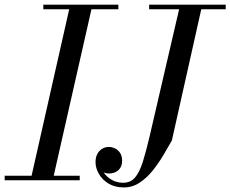

<svg xmlns="http://www.w3.org/2000/svg" viewBox="-60 -770 984 820"><path d="M70.5 0 240 -750H335L165 0ZM-40 0V-19.5H280.5V0ZM125 -730.5V-750H445.5V-730.5ZM469 30.5Q430.5 30.5 403.5 14Q376.5 -2.5 362.2 -27.5Q348 -52.5 348 -77.5Q348 -98.5 356 -113Q364 -127.5 377 -135Q390 -142.5 405 -142.5Q417.5 -142.5 430.5 -136.5Q443.5 -130.5 452.5 -117.5Q461.5 -104.5 461.5 -84Q461.5 -65 453.5 -52.8Q445.5 -40.5 432.8 -34.8Q420 -29 405 -29Q392.5 -29 379.5 -35Q366.5 -41 357.8 -51.8Q349 -62.5 349 -77.5H368Q368.5 -61.5 375.8 -46Q383 -30.5 396 -17.8Q409 -5 427 2.8Q445 10.5 466.5 10.5Q497.5 10.5 516.8 -12Q536 -34.5 550 -79Q564 -123.5 579.5 -190L709.5 -750H804L674 -170Q659 -143.5 639 -109.5Q619 -75.5 593.8 -43.5Q568.5 -11.5 537.2 9.5Q506 30.5 469 30.5ZM577 -730.5V-750H904V-730.5Z"/></svg>

Font: Bodoni Moda 11pt
Style: Italic
Weight: 400
Italic angle: -13°
Version: Version 2.004